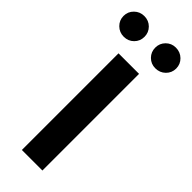

<svg xmlns="http://www.w3.org/2000/svg" viewBox="-341 -945 972 972"><g transform="rotate(45 145.5 -459.0)"><path d="M32 -918Q64 -918 85.5 -896.5Q107 -875 107 -844Q107 -813 85.5 -791.5Q64 -770 32 -770Q1 -770 -21 -791.5Q-43 -813 -43 -844Q-43 -875 -21 -896.5Q1 -918 32 -918ZM258 -918Q290 -918 312 -896.5Q334 -875 334 -844Q334 -813 312 -791.5Q290 -770 258 -770Q227 -770 205.5 -791.5Q184 -813 184 -844Q184 -875 205.5 -896.5Q227 -918 258 -918ZM220 -692V0H73V-692Z"/></g></svg>

Font: FiraGO SemiBold
Style: Regular
Weight: 600
Designer: bBox Type
Foundry: bBox Type GmbH
Version: Version 1.001;PS 001.001;hotconv 1.0.88;makeotf.lib2.5.64775